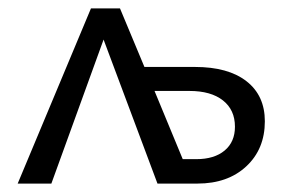

<svg xmlns="http://www.w3.org/2000/svg" viewBox="-20 -436 690 456"><path d="M609 -148Q609 -82 565 -41Q521 0 449 0H354L226 -342L102 0H22L196 -416H265L323 -277H443Q522 -277 565.5 -243Q609 -209 609 -148ZM538 -135Q538 -175 509.5 -197.5Q481 -220 430 -220H347L414 -58H446Q489 -58 513.5 -78.5Q538 -99 538 -135Z"/></svg>

Font: Ysabeau Infant Medium
Style: Regular
Weight: 500
Designer: Christian Thalmann (Catharsis Fonts)
Version: Version 0.003